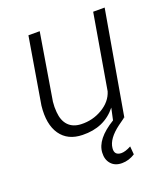

<svg xmlns="http://www.w3.org/2000/svg" viewBox="-134 -624 806 921"><g transform="rotate(-20 269.0 -163.0)"><path d="M409.7 0 412.1 1.5 378.9 25.4Q316.4 71.8 312 118.2Q308.1 153.8 343.3 155.3Q364.3 155.8 394.5 139.6L397.9 181.2Q366.2 201.7 331.1 201.7Q295.4 201.7 275.9 179.4Q256.3 157.2 258.3 122.6Q261.2 54.2 359.9 -5.9L373 -66.4Q310.1 12.7 199.2 9.8Q124.5 8.3 87.9 -44.2Q51.3 -96.7 61.5 -189.9L118.2 -528.3H175.8L119.6 -188.5Q116.7 -162.1 119.1 -136.2Q122.6 -91.3 146 -66.9Q169.4 -42.5 210.4 -41Q269 -38.6 318.8 -68.1Q368.7 -97.7 383.3 -145.5L448.7 -528.3H507.3L415.5 0Z"/></g></svg>

Font: Roboto Light
Style: Italic
Weight: 300
Italic angle: -12°
Designer: Google
Version: Version 2.134; 2016; ttfautohint (v1.6)